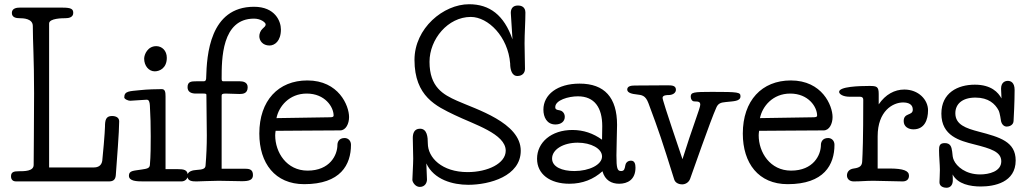

<svg xmlns="http://www.w3.org/2000/svg" viewBox="-20 -857 4854 907"><path d="M67 -48C45 -48 32 -44 32 -24C32 -17 34 0 56 0H494C514 0 525 -7 527 -29C532 -99 543 -235 543 -284C543 -302 527 -309 509 -309C480 -309 476 -289 476 -259C476 -237 465 -110 463 -97C459 -74 443 -66 423 -66H212V-746C212 -771 277 -771 289 -771C305 -771 326 -775 326 -796C326 -814 317 -821 275 -821H73C61 -821 36 -819 36 -796C36 -773 59 -771 73 -771C91 -771 135 -769 135 -734C135 -658 141 -584 141 -416C141 -297 139 -109 139 -78C139 -48 96 -48 67 -48Z M762 -401C762 -422 760 -436 744 -436C724 -436 674 -435 640 -431C594 -426 567 -428 567 -397C567 -389 585 -381 595 -381C605 -381 662 -386 673 -386C684 -386 687 -375 688 -359C691 -309 692 -264 692 -213C692 -174 692 -119 688 -77C686 -63 677 -60 648 -56C612 -50 589 -52 589 -27C589 -1 626 0 658 0H837C853 0 867 -11 867 -28C867 -55 848 -58 819 -58H762ZM661 -580C661 -546 683 -520 711 -520C735 -520 768 -536 768 -584C768 -618 745 -639 718 -639C678 -639 661 -600 661 -580Z M951 -75C950 -60 939 -56 907 -54C893 -53 865 -49 865 -26C865 0 891 0 909 0C924 0 977 -3 1013 -3C1043 -3 1099 -1 1123 -1C1157 -1 1175 -7 1175 -30C1175 -58 1156 -60 1136 -60H1027V-404C1027 -411 1029 -415 1045 -415C1057 -415 1099 -413 1111 -413C1126 -413 1150 -414 1150 -445C1150 -470 1126 -473 1113 -473H1035C1030 -473 1027 -475 1027 -484C1027 -578 1027 -769 1180 -769C1213 -769 1235 -750 1235 -742C1235 -733 1228 -729 1220 -721C1210 -712 1205 -697 1205 -686C1205 -665 1221 -642 1253 -642C1277 -642 1307 -662 1307 -718C1307 -756 1280 -825 1180 -825C970 -825 957 -595 954 -491C954 -482 953 -473 942 -473H908C884 -473 866 -472 866 -445C866 -423 883 -415 905 -415H942C953 -415 955 -413 955 -409C955 -345 957 -281 957 -217C957 -169 955 -122 951 -75Z M1286 -299C1297 -354 1346 -415 1429 -415C1515 -415 1556 -352 1556 -311C1556 -306 1552 -303 1539 -303ZM1282 -239C1313 -239 1397 -240 1423 -240C1487 -240 1546 -241 1587 -241C1614 -241 1629 -273 1629 -304C1629 -358 1580 -477 1432 -477C1295 -477 1205 -382 1205 -226C1205 -86 1279 13 1417 13C1589 13 1638 -79 1638 -173C1638 -193 1624 -205 1608 -205C1580 -205 1574 -184 1574 -173C1574 -124 1538 -51 1433 -51C1334 -51 1280 -137 1280 -218C1280 -224 1281 -232 1282 -239Z M1994 -85C2030 -8 2119 16 2192 16C2293 16 2440 -25 2440 -145C2440 -278 2228 -341 2139 -381C2074 -410 2009 -445 2009 -565C2009 -672 2096 -777 2204 -777C2286 -777 2380 -684 2390 -557C2390 -528 2398 -498 2424 -498C2448 -498 2460 -513 2460 -532C2460 -574 2458 -610 2458 -652C2458 -700 2462 -751 2462 -798C2462 -807 2459 -831 2427 -831C2399 -831 2393 -812 2393 -796C2393 -795 2396 -754 2401 -671C2361 -786 2293 -837 2196 -837C2075 -837 1938 -724 1938 -574C1938 -401 2042 -355 2127 -314C2220 -269 2369 -225 2369 -145C2369 -85 2284 -44 2189 -44C2068 -44 2001 -112 2001 -180C2001 -209 1998 -249 1964 -249C1935 -249 1930 -224 1930 -205C1930 -163 1932 -150 1932 -108C1932 -79 1928 -22 1928 -7C1928 2 1941 26 1963 26C1987 26 1997 7 1997 -9C1997 -10 1994 -85 1994 -85Z M2824 -197C2783 -227 2736 -243 2684 -243C2584 -243 2517 -184 2517 -107C2517 -35 2577 11 2670 11C2732 11 2784 -10 2826 -48C2838 -5 2869 11 2905 11C2944 11 2982 -8 2982 -65C2982 -82 2978 -98 2961 -98C2942 -98 2935 -84 2934 -76C2931 -59 2929 -49 2914 -49C2896 -49 2892 -62 2892 -123C2892 -163 2895 -238 2895 -267C2895 -396 2836 -462 2718 -462C2613 -462 2547 -410 2547 -339C2547 -304 2563 -269 2604 -269C2630 -269 2648 -283 2648 -305C2648 -326 2632 -335 2623 -336C2610 -338 2603 -340 2603 -351C2603 -384 2665 -402 2710 -402C2789 -402 2825 -348 2825 -261C2825 -247 2824 -197 2824 -197ZM2588 -108C2588 -151 2641 -183 2709 -183C2772 -183 2824 -155 2824 -118C2824 -79 2764 -49 2693 -49C2636 -49 2588 -68 2588 -108Z M3364 -349C3372 -367 3383 -373 3409 -375C3445 -379 3478 -378 3478 -402C3478 -421 3469 -423 3344 -423C3255 -423 3243 -421 3243 -400C3243 -388 3250 -378 3260 -378C3282 -378 3288 -375 3288 -362C3288 -347 3249 -250 3204 -105C3120 -353 3110 -388 3110 -395C3110 -408 3132 -408 3138 -408C3158 -408 3173 -418 3173 -433C3173 -452 3156 -454 3135 -454C3125 -454 2991 -453 2979 -453C2961 -453 2943 -450 2943 -434C2943 -418 2967 -413 2987 -411C3012 -408 3029 -407 3043 -370C3095 -231 3106 -197 3165 -9C3171 10 3192 14 3202 14C3219 14 3234 4 3240 -12C3249 -36 3337 -290 3364 -349Z M3570 -299C3581 -354 3630 -415 3713 -415C3799 -415 3840 -352 3840 -311C3840 -306 3836 -303 3823 -303ZM3566 -239C3597 -239 3681 -240 3707 -240C3771 -240 3830 -241 3871 -241C3898 -241 3913 -273 3913 -304C3913 -358 3864 -477 3716 -477C3579 -477 3489 -382 3489 -226C3489 -86 3563 13 3701 13C3873 13 3922 -79 3922 -173C3922 -193 3908 -205 3892 -205C3864 -205 3858 -184 3858 -173C3858 -124 3822 -51 3717 -51C3618 -51 3564 -137 3564 -218C3564 -224 3565 -232 3566 -239Z M4364 -336C4364 -386 4319 -434 4252 -434C4206 -434 4163 -411 4131 -364V-413C4131 -448 4122 -451 4087 -451C4038 -451 3944 -448 3944 -423C3944 -413 3961 -400 3994 -400H4043C4053 -400 4058 -395 4058 -386C4058 -195 4055 -131 4053 -95C4052 -76 4045 -65 4013 -61C3990 -58 3981 -43 3981 -28C3981 -13 3992 0 4013 0C4050 0 4067 -3 4106 -3C4144 -3 4204 0 4244 0C4263 0 4274 -10 4274 -27C4274 -50 4249 -61 4180 -61H4126V-213C4126 -333 4198 -373 4246 -373C4272 -373 4292 -364 4292 -339C4292 -309 4249 -326 4249 -285C4249 -258 4272 -246 4295 -246C4348 -246 4364 -292 4364 -336Z M4480 -33C4504 13 4564 24 4613 24C4677 24 4778 5 4778 -99C4778 -188 4703 -209 4604 -235C4543 -251 4493 -268 4493 -322C4493 -366 4526 -396 4588 -396C4650 -396 4681 -366 4697 -336C4704 -323 4708 -288 4709 -284C4711 -275 4719 -259 4736 -259C4748 -259 4767 -266 4768 -285C4769 -302 4773 -375 4773 -432C4773 -467 4755 -475 4741 -475C4729 -475 4709 -469 4709 -438C4709 -431 4710 -409 4711 -392C4696 -420 4663 -457 4585 -457C4505 -457 4427 -419 4427 -320C4427 -215 4514 -192 4582 -175C4661 -155 4710 -140 4710 -95C4710 -47 4652 -33 4610 -33C4541 -33 4499 -71 4486 -100C4480 -113 4480 -123 4478 -141C4475 -165 4469 -181 4443 -181C4418 -181 4416 -167 4416 -146C4416 -117 4420 -80 4420 -54C4420 -36 4418 -2 4418 4C4418 26 4441 30 4451 30C4471 30 4481 15 4481 -5C4481 -13 4481 -23 4480 -33Z"/></svg>

Font: Life Savers
Style: Bold
Weight: 700
Designer: Pablo Impallari, Rodrigo Fuenzalida, Brenda Gallo
Foundry: Pablo Impallari, Rodrigo Fuenzalida, Brenda Gallo
Version: Version 3.000